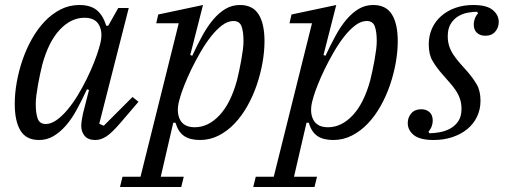

<svg xmlns="http://www.w3.org/2000/svg" viewBox="-20 -548 2020 768"><path d="M136 12Q85 12 62 -25.5Q39 -63 39 -133Q39 -174 47 -219Q55 -264 70 -308Q85 -352 107.5 -392Q130 -432 158.5 -462Q187 -492 222 -510Q257 -528 297 -528Q342 -528 367 -507.5Q392 -487 405 -445H413L453 -516H495L377 -53L395 -45L510 -160L534 -141L463 -58Q427 -16 405 -2Q383 12 362 12Q332 12 318.5 -4.5Q305 -21 305 -44Q305 -55 307.5 -70Q310 -85 312 -94L336 -188L328 -191Q307 -146 286.5 -108.5Q266 -71 242.5 -44.5Q219 -18 193 -3Q167 12 136 12ZM163 -52Q184 -52 206 -67.5Q228 -83 249.5 -108.5Q271 -134 290.5 -166Q310 -198 326.5 -231.5Q343 -265 355.5 -296.5Q368 -328 375 -352L379 -366Q393 -414 377.5 -445.5Q362 -477 318 -477Q264 -477 219 -429Q174 -381 149 -289Q145 -273 140.5 -252Q136 -231 132 -209Q128 -187 125.5 -167Q123 -147 123 -133Q123 -94 131 -73Q139 -52 163 -52Z M470 159H542L695 -455H605L613 -490L792 -528L741 -328L749 -325Q769 -368 789.5 -405.5Q810 -443 833 -470Q856 -497 882 -512.5Q908 -528 940 -528Q991 -528 1014.5 -490.5Q1038 -453 1038 -383Q1038 -342 1030 -297Q1022 -252 1007 -208Q992 -164 969.5 -124Q947 -84 918.5 -54Q890 -24 855 -6Q820 12 780 12Q740 12 716.5 -4Q693 -20 682 -57H673L623 159H715L705 200H460ZM759 -39Q813 -39 858 -87Q903 -135 928 -227Q932 -243 936.5 -264Q941 -285 945 -307Q949 -329 951.5 -349Q954 -369 954 -383Q954 -422 946 -443Q938 -464 914 -464Q891 -464 868 -446.5Q845 -429 823.5 -401.5Q802 -374 782 -339.5Q762 -305 746 -272Q730 -239 718.5 -210Q707 -181 702 -164L698 -150Q684 -102 699.5 -70.5Q715 -39 759 -39Z M1003 159H1075L1228 -455H1138L1146 -490L1325 -528L1274 -328L1282 -325Q1302 -368 1322.5 -405.5Q1343 -443 1366 -470Q1389 -497 1415 -512.5Q1441 -528 1473 -528Q1524 -528 1547.5 -490.5Q1571 -453 1571 -383Q1571 -342 1563 -297Q1555 -252 1540 -208Q1525 -164 1502.5 -124Q1480 -84 1451.5 -54Q1423 -24 1388 -6Q1353 12 1313 12Q1273 12 1249.5 -4Q1226 -20 1215 -57H1206L1156 159H1248L1238 200H993ZM1292 -39Q1346 -39 1391 -87Q1436 -135 1461 -227Q1465 -243 1469.5 -264Q1474 -285 1478 -307Q1482 -329 1484.5 -349Q1487 -369 1487 -383Q1487 -422 1479 -443Q1471 -464 1447 -464Q1424 -464 1401 -446.5Q1378 -429 1356.5 -401.5Q1335 -374 1315 -339.5Q1295 -305 1279 -272Q1263 -239 1251.5 -210Q1240 -181 1235 -164L1231 -150Q1217 -102 1232.5 -70.5Q1248 -39 1292 -39Z M1715 12Q1660 12 1635.5 -7.5Q1611 -27 1611 -56Q1611 -78 1625 -94.5Q1639 -111 1665 -111Q1685 -111 1698 -99.5Q1711 -88 1711 -65Q1711 -54 1706.5 -42Q1702 -30 1694 -22L1697 -15Q1716 -15 1738.5 -19Q1761 -23 1780.5 -33.5Q1800 -44 1813 -63Q1826 -82 1826 -112Q1826 -134 1820 -152Q1814 -170 1803 -186.5Q1792 -203 1777.5 -219Q1763 -235 1746 -255Q1726 -278 1710.5 -304Q1695 -330 1695 -370Q1695 -405 1708 -434Q1721 -463 1745 -484Q1769 -505 1801.5 -516.5Q1834 -528 1873 -528Q1927 -528 1951 -508Q1975 -488 1975 -460Q1975 -438 1961 -421.5Q1947 -405 1921 -405Q1901 -405 1888 -416.5Q1875 -428 1875 -451Q1875 -462 1879.5 -474Q1884 -486 1892 -494L1889 -501Q1871 -501 1850 -497Q1829 -493 1811.5 -482Q1794 -471 1782.5 -452Q1771 -433 1771 -403Q1771 -381 1777 -363Q1783 -345 1794 -328.5Q1805 -312 1819.5 -295.5Q1834 -279 1851 -260Q1871 -237 1886.5 -211Q1902 -185 1902 -145Q1902 -110 1888 -81Q1874 -52 1849 -31.5Q1824 -11 1789.5 0.5Q1755 12 1715 12Z"/></svg>

Font: IBM Plex Serif
Style: Italic
Weight: 400
Italic angle: -14°
Designer: Mike Abbink, Paul van der Laan, Pieter van Rosmalen
Foundry: Bold Monday
Version: Version 3.001